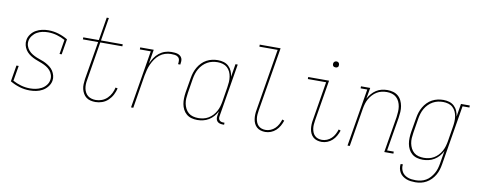

<svg xmlns="http://www.w3.org/2000/svg" viewBox="-75 -1099 4162 1677"><g transform="rotate(10 2006.0 -261.0)"><path d="M203 8Q155 8 111 -5.5Q67 -19 28 -42L52 -186H72L49 -51Q84 -32 122.5 -21Q161 -10 203 -10Q228 -10 253.5 -15Q279 -20 302.5 -32Q326 -44 343.5 -65.5Q361 -87 365 -113Q369 -136 362 -158Q355 -180 340.5 -196.5Q326 -213 307 -224.5Q288 -236 267 -244.5Q246 -253 225 -260.5Q204 -268 184.5 -278Q165 -288 147.5 -302Q130 -316 118 -334.5Q106 -353 100.5 -375Q95 -397 99 -421Q103 -448 121 -472.5Q139 -497 164.5 -511.5Q190 -526 218 -532Q246 -538 274 -538Q321 -538 365 -524.5Q409 -511 447 -488L424 -351H405L426 -479Q392 -498 353.5 -509Q315 -520 274 -520Q249 -520 224.5 -515Q200 -510 177.5 -497.5Q155 -485 138.5 -463.5Q122 -442 118 -418Q114 -394 121 -372.5Q128 -351 142.5 -334Q157 -317 176 -305.5Q195 -294 215.5 -285.5Q236 -277 257.5 -270Q279 -263 298.5 -252.5Q318 -242 335.5 -228.5Q353 -215 365 -196.5Q377 -178 383 -155.5Q389 -133 385 -110Q380 -81 360.5 -56.5Q341 -32 315 -17.5Q289 -3 260 2.5Q231 8 203 8Z M786 8Q764 8 742.5 3Q721 -2 704.5 -14.5Q688 -27 677.5 -45.5Q667 -64 662 -84.5Q657 -105 658 -128Q659 -151 662 -173L719 -512H584V-530H722L756 -735H775L741 -530H934V-512H738L682 -170Q678 -150 677.5 -130.5Q677 -111 680.5 -93Q684 -75 693 -58.5Q702 -42 716 -31Q730 -20 748.5 -15Q767 -10 786 -10Q813 -10 839.5 -20Q866 -30 886.5 -50Q907 -70 919.5 -95Q932 -120 938 -147L957 -143Q950 -113 935.5 -85Q921 -57 898 -35Q875 -13 845.5 -2.5Q816 8 786 8Z M1101 0 1186 -512H1089V-530H1209L1188 -404Q1200 -431 1216.5 -456Q1233 -481 1256.5 -500Q1280 -519 1308 -528.5Q1336 -538 1364 -538Q1378 -538 1392.5 -537Q1407 -536 1420 -532Q1433 -528 1443.5 -519.5Q1454 -511 1459 -498.5Q1464 -486 1463 -471.5Q1462 -457 1460 -443H1440Q1443 -460 1441.5 -477.5Q1440 -495 1427.5 -505.5Q1415 -516 1398 -518Q1381 -520 1364 -520Q1338 -520 1311.5 -511.5Q1285 -503 1263.5 -485.5Q1242 -468 1226 -445Q1210 -422 1198.5 -396.5Q1187 -371 1180.5 -345.5Q1174 -320 1169 -294L1121 0Z M1689 8Q1662 8 1637 1Q1612 -6 1593 -22Q1574 -38 1562.5 -60.5Q1551 -83 1546.5 -108Q1542 -133 1543 -160Q1544 -187 1548 -213L1570 -343Q1574 -368 1582 -392.5Q1590 -417 1603.5 -440Q1617 -463 1636 -482.5Q1655 -502 1678.5 -514.5Q1702 -527 1727 -532.5Q1752 -538 1778 -538Q1805 -538 1830 -530.5Q1855 -523 1873.5 -505.5Q1892 -488 1902 -464.5Q1912 -441 1915 -415L1934 -530H1954L1876 -59Q1874 -49 1875.5 -39.5Q1877 -30 1883 -23Q1889 -16 1898 -13Q1907 -10 1917 -10H1928V8H1914Q1900 8 1887.5 4Q1875 0 1866.5 -9.5Q1858 -19 1856 -32Q1854 -45 1856 -59L1863 -100Q1851 -75 1832.5 -54Q1814 -33 1790.5 -18.5Q1767 -4 1740.5 2Q1714 8 1689 8ZM1695 -10Q1717 -10 1740 -15Q1763 -20 1783.5 -32Q1804 -44 1821 -62Q1838 -80 1849.5 -101Q1861 -122 1867.5 -144Q1874 -166 1878 -189L1899 -319Q1903 -342 1904.5 -366Q1906 -390 1902.5 -413Q1899 -436 1889.5 -456.5Q1880 -477 1863.5 -492Q1847 -507 1824.5 -513.5Q1802 -520 1778 -520Q1755 -520 1732 -515Q1709 -510 1687.5 -498Q1666 -486 1648.5 -468Q1631 -450 1619 -429Q1607 -408 1600 -385.5Q1593 -363 1589 -340L1568 -210Q1564 -186 1562.5 -162Q1561 -138 1565.5 -115Q1570 -92 1580.5 -71.5Q1591 -51 1608 -36.5Q1625 -22 1648 -16Q1671 -10 1695 -10Z M2292 8Q2271 8 2251 2Q2231 -4 2216.5 -17Q2202 -30 2193.5 -48Q2185 -66 2182 -86.5Q2179 -107 2180 -128.5Q2181 -150 2185 -171L2275 -717H2113V-735H2298L2204 -168Q2201 -149 2199.5 -131Q2198 -113 2200.5 -95Q2203 -77 2209.5 -61Q2216 -45 2228 -33Q2240 -21 2257 -15.5Q2274 -10 2292 -10Q2314 -10 2336 -19Q2358 -28 2375 -44.5Q2392 -61 2403 -82Q2414 -103 2421 -125L2439 -118Q2431 -94 2418 -70.5Q2405 -47 2385.5 -29Q2366 -11 2341.5 -1.5Q2317 8 2292 8Z M2792 8Q2771 8 2751 2Q2731 -4 2716.5 -17Q2702 -30 2693.5 -48Q2685 -66 2682 -86.5Q2679 -107 2680 -128.5Q2681 -150 2685 -171L2741 -512H2579V-530H2764L2704 -168Q2701 -149 2699.5 -131Q2698 -113 2700.5 -95Q2703 -77 2709.5 -61Q2716 -45 2728 -33Q2740 -21 2757 -15.5Q2774 -10 2792 -10Q2814 -10 2836 -19Q2858 -28 2875 -44.5Q2892 -61 2903 -82Q2914 -103 2921 -125L2939 -118Q2931 -94 2918 -70.5Q2905 -47 2885.5 -29Q2866 -11 2841.5 -1.5Q2817 8 2792 8ZM2799 -654Q2793 -654 2787 -656Q2781 -658 2777.5 -663Q2774 -668 2773 -674Q2772 -680 2773 -686Q2774 -691 2776.5 -695Q2779 -699 2782.5 -701.5Q2786 -704 2790.5 -705.5Q2795 -707 2799 -707Q2806 -707 2811.5 -704.5Q2817 -702 2820.5 -697Q2824 -692 2825 -686Q2826 -680 2825 -674Q2825 -669 2822.5 -665Q2820 -661 2816 -658.5Q2812 -656 2808 -655Q2804 -654 2799 -654Z M3021 0 3106 -512H3047V-530H3129L3112 -432Q3124 -455 3142 -476Q3160 -497 3182.5 -511.5Q3205 -526 3230.5 -532Q3256 -538 3281 -538Q3307 -538 3332 -531Q3357 -524 3376 -508Q3395 -492 3406 -469Q3417 -446 3421.5 -421Q3426 -396 3424.5 -369.5Q3423 -343 3419 -317L3369 -18H3428V0H3347L3400 -320Q3403 -343 3404.5 -367Q3406 -391 3402.5 -413.5Q3399 -436 3389.5 -456.5Q3380 -477 3363.5 -492Q3347 -507 3325 -513.5Q3303 -520 3279 -520Q3257 -520 3234 -515Q3211 -510 3190.5 -497.5Q3170 -485 3153.5 -467Q3137 -449 3125.5 -428.5Q3114 -408 3107.5 -386Q3101 -364 3097 -341L3041 0Z M3659 213Q3639 213 3618.5 210.5Q3598 208 3580 201Q3562 194 3546.5 182.5Q3531 171 3521 154.5Q3511 138 3507 118Q3503 98 3506 78H3526Q3523 96 3526.5 113Q3530 130 3538.5 144.5Q3547 159 3560.5 169Q3574 179 3590 185Q3606 191 3623.5 193Q3641 195 3659 195Q3682 195 3705 190Q3728 185 3749 173Q3770 161 3786.5 142.5Q3803 124 3815 103Q3827 82 3833.5 60Q3840 38 3844 15L3863 -100Q3851 -75 3832.5 -54Q3814 -33 3790.5 -18.5Q3767 -4 3740.5 2Q3714 8 3689 8Q3662 8 3637 1Q3612 -6 3593 -22Q3574 -38 3562.5 -60.5Q3551 -83 3546.5 -108Q3542 -133 3543 -160Q3544 -187 3548 -213L3570 -343Q3574 -368 3582 -392.5Q3590 -417 3603.5 -440Q3617 -463 3636 -482.5Q3655 -502 3678.5 -514.5Q3702 -527 3727 -532.5Q3752 -538 3778 -538Q3805 -538 3830 -530.5Q3855 -523 3873.5 -505.5Q3892 -488 3902 -464.5Q3912 -441 3915 -415L3934 -530H4012V-512H3951L3863 18Q3859 43 3851.5 67.5Q3844 92 3831 114.5Q3818 137 3799 156.5Q3780 176 3757 189Q3734 202 3709 207.5Q3684 213 3659 213ZM3695 -10Q3717 -10 3740 -15Q3763 -20 3783.5 -32Q3804 -44 3821 -62Q3838 -80 3849.5 -101Q3861 -122 3867.5 -144Q3874 -166 3878 -189L3899 -319Q3903 -342 3904.5 -366Q3906 -390 3902.5 -413Q3899 -436 3889.5 -456.5Q3880 -477 3863.5 -492Q3847 -507 3824.5 -513.5Q3802 -520 3778 -520Q3755 -520 3732 -515Q3709 -510 3687.5 -498Q3666 -486 3648.5 -468Q3631 -450 3619 -429Q3607 -408 3600 -385.5Q3593 -363 3589 -340L3568 -210Q3564 -186 3562.5 -162Q3561 -138 3565.5 -115Q3570 -92 3580.5 -71.5Q3591 -51 3608 -36.5Q3625 -22 3648 -16Q3671 -10 3695 -10Z"/></g></svg>

Font: Iosevka Slab Thin
Style: Italic
Weight: 100
Italic angle: -9°
Monospace: yes
Designer: Belleve Invis
Foundry: Belleve Invis
Version: Version 11.1.1; ttfautohint (v1.8.3)